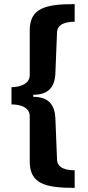

<svg xmlns="http://www.w3.org/2000/svg" viewBox="-20 -756 431 936"><path d="M344 160V74C308 74 260 67 258 22L250 -179C247 -245 217 -284 142 -284V-294C217 -294 247 -332 250 -399L258 -599C260 -643 310 -650 344 -650V-736C199 -736 125 -715 125 -608V-389C125 -347 77 -331 36 -331V-247C80 -247 125 -232 125 -190V31C125 138 197 160 344 160Z"/></svg>

Font: Archivo ExtraBold
Style: Regular
Weight: 800
Designer: Hector Gatti
Foundry: Omnibus-Type
Version: Version 2.001